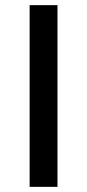

<svg xmlns="http://www.w3.org/2000/svg" viewBox="-20 -725 338 745"><path d="M95 0V-705H203V0Z"/></svg>

Font: Nunito Sans 9pt SemiBold
Style: Regular
Weight: 600
Version: Version 3.101;gftools[0.9.27]